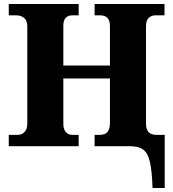

<svg xmlns="http://www.w3.org/2000/svg" viewBox="-20 -734 869 964"><path d="M746 210Q743 123 732.5 78Q722 33 698 16.5Q674 0 631 0H455V-57H483Q532 -57 532 -116V-340H298V-112Q298 -86 310 -71.5Q322 -57 343 -57H375V0H24V-57H70Q90 -57 103.5 -71.5Q117 -86 117 -112V-601Q117 -631 101 -644Q85 -657 62 -657H24V-714H375V-657H343Q322 -657 310 -644.5Q298 -632 298 -604V-405H532V-602Q532 -631 519.5 -644Q507 -657 483 -657H455V-714H806V-657H761Q740 -657 726.5 -644Q713 -631 713 -602V-113Q713 -57 765 -57H807V210Z"/></svg>

Font: Noto Serif ExtraBold
Style: Regular
Weight: 800
Designer: Monotype Design Team
Foundry: Monotype Imaging Inc.
Version: Version 2.014